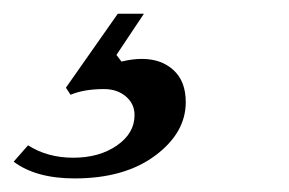

<svg xmlns="http://www.w3.org/2000/svg" viewBox="-121 -20 421 280"><path d="M88.9 0 48.8 60.1 56.2 69.8Q71.8 65.9 85.9 65.9Q114.3 65.9 132.1 82.3Q149.9 98.6 149.9 128.9Q149.9 173.8 105.2 207Q60.5 240.2 -12.2 240.2Q-68.4 240.2 -101.1 215.8L-80.1 191.9Q-51.8 210 -14.2 210Q23.9 210 49.6 192.1Q75.2 174.3 75.2 147.9Q75.2 131.3 62.5 120.6Q49.8 109.9 30.8 109.9Q1.5 109.9 -18.1 118.2L-24.9 107.9L50.8 0Z"/></svg>

Font: Happy Times at the IKOB New Game Plus Edition
Style: Italic
Weight: 400
Italic angle: -16°
Designer: Lucas Le Bihan
Foundry: Lucas Le Bihan
Version: Version 1.000;PS 1.0;hotconv 1.0.88;makeotf.lib2.5.647800